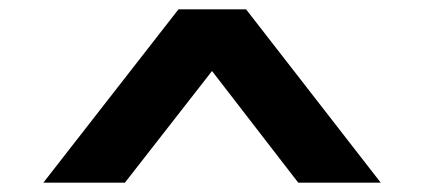

<svg xmlns="http://www.w3.org/2000/svg" viewBox="-20 -753 911 412"><path d="M73 -361 363 -733H508L797 -361H620L386 -664L486 -666L248 -361Z"/></svg>

Font: Lexend Zetta
Style: Bold
Weight: 700
Designer: Bonnie Shaver-Troup, Thomas Jockin
Foundry: Lexend
Version: Version 1.007